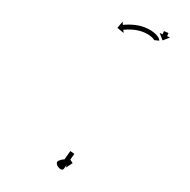

<svg xmlns="http://www.w3.org/2000/svg" viewBox="-74 -629 775 782"><g transform="rotate(10 314.0 -238.0)"><path d="M563.1 -542.1C563.1 -542.2 563.1 -542.2 563.1 -542.3L543.7 -547C543.7 -546.9 543.6 -546.9 543.6 -546.8C543.6 -546.7 543.6 -546.5 543.5 -546.4C543.5 -546.2 543.4 -545.9 543.4 -545.7C543.3 -545.4 543.2 -545.1 543.2 -544.8C543.1 -544.5 543 -544.2 542.9 -543.8C542.8 -543.4 542.7 -543 542.6 -542.7C542.5 -542.3 542.4 -541.8 542.3 -541.4C542.2 -541 542.1 -540.6 542 -540.2C541.9 -539.7 541.8 -539.3 541.7 -538.9C541.6 -538.5 541.5 -538.1 541.4 -537.7C541.4 -537.3 541.3 -536.9 541.2 -536.5C541.1 -536.2 541 -535.8 540.9 -535.5C540.8 -535.2 540.8 -534.9 540.7 -534.6C540.7 -534.4 540.6 -534.2 540.5 -534C540.5 -533.8 540.5 -533.7 540.4 -533.5C540.4 -533.5 540.4 -533.4 540.4 -533.4L527.6 -536.5L544.7 -508.5L572.7 -525.6L559.9 -528.7C559.9 -528.8 559.9 -528.8 559.9 -528.9C559.9 -529 560 -529.1 560 -529.3C560.1 -529.5 560.1 -529.7 560.2 -530C560.2 -530.2 560.3 -530.5 560.4 -530.8C560.4 -531.2 560.5 -531.5 560.6 -531.9C560.7 -532.2 560.8 -532.6 560.9 -533C561 -533.4 561.1 -533.8 561.2 -534.2C561.3 -534.7 561.4 -535.1 561.5 -535.5C561.6 -535.9 561.7 -536.3 561.8 -536.8C561.9 -537.2 562 -537.6 562.1 -538C562.2 -538.4 562.3 -538.8 562.4 -539.1C562.4 -539.5 562.5 -539.8 562.6 -540.2C562.7 -540.5 562.7 -540.8 562.8 -541C562.9 -541.3 562.9 -541.5 563 -541.7C563 -541.9 563 -542 563.1 -542.1ZM511.5 -503.7C511.5 -503.5 511.4 -504.2 511.5 -503.9L531.4 -505C531.4 -505.3 531.4 -505.6 531.4 -505.9C531.4 -505.9 531.3 -506.1 531.3 -506.3C531.3 -506.5 531.2 -506.7 531.2 -506.7C530.9 -508.1 530.4 -509.5 529.9 -510.8C529.9 -510.8 529.8 -511.1 529.6 -511.3C529.5 -511.5 529.4 -511.7 529.4 -511.7C528.2 -513.9 526.7 -516 525.1 -518C525.1 -518 525 -518.1 524.9 -518.3C524.8 -518.4 524.7 -518.5 524.7 -518.5C522.3 -521.1 519.7 -523.5 517 -525.7C517 -525.7 516.9 -525.8 516.8 -525.9C516.7 -526 516.6 -526.1 516.6 -526.1C513.2 -528.6 509.6 -531 506 -533.2C506 -533.2 505.9 -533.2 505.8 -533.3C505.7 -533.3 505.6 -533.4 505.6 -533.4C501.4 -535.7 497.1 -537.8 492.7 -539.7C492.7 -539.7 492.6 -539.8 492.5 -539.8C492.4 -539.8 492.3 -539.9 492.3 -539.9C487.5 -541.8 482.6 -543.5 477.7 -545C477.7 -545 477.6 -545.1 477.5 -545.1C477.4 -545.1 477.4 -545.1 477.4 -545.1C472.2 -546.6 467 -547.8 461.7 -548.8C461.7 -548.8 461.7 -548.8 461.6 -548.8C461.5 -548.9 461.4 -548.9 461.4 -548.9C456.1 -549.7 450.8 -550.4 445.5 -550.9C445.5 -550.9 445.4 -550.9 445.3 -550.9C445.2 -550.9 445.1 -550.9 445.1 -550.9C440 -551.2 434.8 -551.3 429.6 -551.3C429.6 -551.3 429.5 -551.3 429.4 -551.3C429.4 -551.3 429.3 -551.3 429.3 -551.3C424.4 -551.1 419.6 -550.8 414.7 -550.4C414.7 -550.4 414.6 -550.4 414.6 -550.4C414.5 -550.4 414.5 -550.4 414.5 -550.4C410.1 -549.9 405.8 -549.3 401.4 -548.7C401.4 -548.7 401.4 -548.6 401.4 -548.6C401.3 -548.6 401.3 -548.6 401.3 -548.6C397.6 -548 394 -547.3 390.3 -546.6C390.3 -546.6 390.3 -546.6 390.3 -546.6C390.2 -546.6 390.2 -546.6 390.2 -546.6C387.4 -546 384.6 -545.4 381.8 -544.7C381.8 -544.7 381.8 -544.7 381.8 -544.7C381.8 -544.7 381.7 -544.7 381.7 -544.7C380 -544.2 378.2 -543.8 376.4 -543.3C376.4 -543.3 376.4 -543.3 376.4 -543.3C376.4 -543.3 376.3 -543.3 376.3 -543.3C375.7 -543.1 375.1 -543 374.5 -542.8L371.1 -555.5L354.7 -527.1L383.1 -510.8L379.6 -523.5C380.3 -523.6 380.9 -523.8 381.5 -524C381.5 -524 381.5 -524 381.5 -524C381.4 -524 381.4 -524 381.4 -524C383.1 -524.4 384.8 -524.8 386.5 -525.3C386.5 -525.3 386.5 -525.2 386.5 -525.2C386.5 -525.2 386.5 -525.2 386.5 -525.2C389.1 -525.9 391.8 -526.5 394.4 -527C394.4 -527 394.4 -527 394.3 -527C394.3 -527 394.3 -527 394.3 -527C397.7 -527.7 401.2 -528.3 404.6 -528.9C404.6 -528.9 404.6 -528.9 404.5 -528.9C404.5 -528.9 404.5 -528.9 404.5 -528.9C408.5 -529.5 412.6 -530 416.7 -530.5C416.7 -530.5 416.6 -530.5 416.6 -530.5C416.5 -530.5 416.5 -530.5 416.5 -530.5C421 -530.9 425.5 -531.1 430 -531.3C430 -531.3 429.9 -531.3 429.9 -531.3C429.8 -531.3 429.7 -531.3 429.7 -531.3C434.5 -531.3 439.2 -531.2 444 -530.9C444 -530.9 443.9 -530.9 443.8 -530.9C443.7 -530.9 443.7 -531 443.7 -531C448.5 -530.5 453.4 -529.9 458.2 -529.1C458.2 -529.1 458.1 -529.1 458.1 -529.1C458 -529.2 457.9 -529.2 457.9 -529.2C462.7 -528.2 467.4 -527.1 472.1 -525.9C472.1 -525.9 472 -525.9 471.9 -525.9C471.8 -525.9 471.8 -526 471.8 -526C476.2 -524.6 480.6 -523 484.9 -521.3C484.9 -521.3 484.8 -521.3 484.8 -521.4C484.7 -521.4 484.6 -521.5 484.6 -521.5C488.5 -519.7 492.3 -517.9 496 -515.8C496 -515.8 495.9 -515.9 495.8 -515.9C495.7 -516 495.6 -516 495.6 -516C498.7 -514.2 501.7 -512.2 504.6 -510C504.6 -510 504.5 -510.1 504.4 -510.2C504.3 -510.3 504.2 -510.4 504.2 -510.4C506.2 -508.7 508.2 -506.9 510 -504.9C510 -504.9 509.9 -505.1 509.8 -505.2C509.6 -505.3 509.5 -505.5 509.5 -505.5C510.4 -504.4 511.2 -503.3 511.9 -502.1C511.9 -502.1 511.8 -502.3 511.7 -502.6C511.6 -502.8 511.5 -503 511.5 -503C511.5 -502.9 511.6 -502.9 511.6 -502.8C511.6 -502.8 511.6 -503 511.5 -503.3C511.5 -503.5 511.5 -503.7 511.5 -503.7ZM270.5 10C270.7 9.6 270.9 9.2 271 8.9L252.9 0.4C252.7 0.8 252.6 1.1 252.4 1.5C251.9 2.5 251.4 3.6 251 4.6C250.2 6.2 249.5 7.8 248.7 9.4C247.8 11.4 246.8 13.5 245.9 15.5C244.7 18 243.6 20.4 242.4 22.9C241.2 25.6 239.9 28.3 238.6 31C237.3 34 235.9 36.9 234.6 39.8C233.1 42.8 231.7 45.8 230.3 48.8C228.9 51.8 227.5 54.8 226.1 57.8C224.8 60.7 223.4 63.7 222.1 66.6C223.6 65 225.2 63.5 226.9 61.9C231.7 59.1 236 64.1 231.5 60.1C230.6 59.4 229.8 58.5 229 57.6C228.6 57.2 229.6 53.1 226.6 59.9C225.7 61.2 224.8 62.6 223.9 63.9C223.9 63.9 223.7 64 223.5 64.2C223.3 64.3 223.1 64.5 223.1 64.5C225.6 62.7 228.3 61.2 231 59.9C231 59.9 230.9 60 230.7 60C230.5 60.1 230.4 60.2 230.4 60.2C232.7 59.3 235.2 58.4 237.6 57.8C237.6 57.8 237.5 57.8 237.4 57.9C237.2 57.9 237.1 57.9 237.1 57.9C239 57.5 240.9 57.2 242.8 57C242.8 57 242.8 57 242.7 57C242.6 57 242.5 57 242.5 57C243.7 56.9 245 56.8 246.2 56.8C246.2 56.8 246.2 56.8 246.1 56.8C246.1 56.8 246 56.8 246 56.8C246.5 56.8 247 56.8 247.5 56.8L247.4 70L270.7 47L247.7 23.6L247.6 36.8C247.1 36.8 246.5 36.8 245.9 36.8C245.9 36.8 245.9 36.8 245.8 36.8C245.8 36.8 245.7 36.8 245.7 36.8C244.1 36.8 242.5 36.9 240.8 37.1C240.8 37.1 240.8 37.1 240.7 37.1C240.6 37.1 240.5 37.1 240.5 37.1C238 37.4 235.5 37.8 233 38.3C233 38.3 232.9 38.4 232.8 38.4C232.7 38.4 232.6 38.5 232.6 38.5C229.3 39.3 226.2 40.3 223.1 41.5C223.1 41.5 223 41.6 222.8 41.7C222.6 41.7 222.5 41.8 222.5 41.8C218.8 43.6 215.2 45.7 211.8 48C211.8 48 211.6 48.1 211.4 48.3C211.2 48.4 211 48.6 211 48.6C195.7 61.4 231.2 94.3 240.2 75C241.5 72.1 242.9 69.2 244.3 66.3C245.7 63.3 247.1 60.3 248.5 57.3C249.9 54.3 251.3 51.2 252.7 48.2C254 45.3 255.4 42.4 256.8 39.5C258 36.8 259.3 34 260.6 31.3C261.7 28.9 262.8 26.4 264 24C264.9 21.9 265.9 19.9 266.9 17.8C267.6 16.2 268.4 14.6 269.1 13C269.6 12 270 11 270.5 10Z"/></g></svg>

Font: FRB American Cursive Just Arrows Medium
Style: Italic
Weight: 500
Italic angle: -25°
Version: Version 2.0;Modular Font Editor K font №1